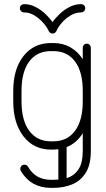

<svg xmlns="http://www.w3.org/2000/svg" viewBox="-20 -718 512 928"><path d="M81 109Q78 104 78 98Q78 90 83.5 84Q89 78 98 78Q109 78 115 87Q151 151 226 151H238Q251 151 262 150V3Q250 5 238 5H226Q143 5 93.5 -59Q44 -123 44 -228V-279Q44 -384 93.5 -447Q143 -510 226 -510H238Q284 -510 320 -489.5Q356 -469 380 -432V-487Q380 -495 385.5 -501Q391 -507 399 -507Q408 -507 413.5 -501Q419 -495 419 -487V11Q419 79 394 118Q369 157 328 173.5Q287 190 238 190H226Q130 190 81 109ZM84 -279V-228Q84 -136 121.5 -85.5Q159 -35 226 -35H238Q305 -35 342.5 -85.5Q380 -136 380 -228V-279Q380 -371 342.5 -421Q305 -471 238 -471H226Q159 -471 121.5 -421Q84 -371 84 -279ZM380 11V-74Q350 -26 302 -7V143Q338 132 359 101Q380 70 380 11ZM216 -567Q208 -586 189.5 -607Q171 -628 147 -643Q123 -658 96 -658Q88 -658 82 -664Q76 -670 76 -678Q76 -687 82 -692.5Q88 -698 96 -698Q125 -698 151.5 -684.5Q178 -671 199.5 -650.5Q221 -630 234 -611Q247 -630 268.5 -650.5Q290 -671 316.5 -684.5Q343 -698 372 -698Q380 -698 386 -692.5Q392 -687 392 -678Q392 -670 386 -664Q380 -658 372 -658Q345 -658 320.5 -643Q296 -628 278 -607Q260 -586 252 -567Q246 -556 234 -556Q222 -556 216 -567Z"/></svg>

Font: Libertine Sup Light
Style: Regular
Weight: 300
Designer: Bastien Sozeau
Foundry: NBR — Bastien Sozeau
Version: Version 2.003; ttfautohint (v1.8.4.7-5d5b);gftools[0.9.33]